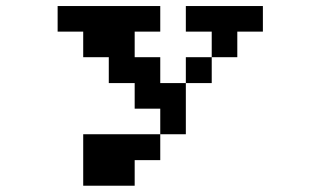

<svg xmlns="http://www.w3.org/2000/svg" viewBox="-20 -462 1040 623"><path d="M583 -359.4V-442.4H833V-359.4H750V-276.4H667V-359.4ZM167 -359.4V-442.4H500V-359.4H417V-276.4H500V-192.4H583V-26.4H500V57.6H417V140.6H250V-26.4H500V-109.4H417V-192.4H333V-276.4H250V-359.4ZM667 -276.4V-192.4H583V-276.4Z"/></svg>

Font: KH Dot Dougenzaka 12
Style: Regular
Weight: 400
Designer: Original version for X68000 by Keitarou Hiraki (http://hp.vector.co.jp/authors/VA000874/) / TrueType conversion by Homem
Version: Version 1.00.20150527